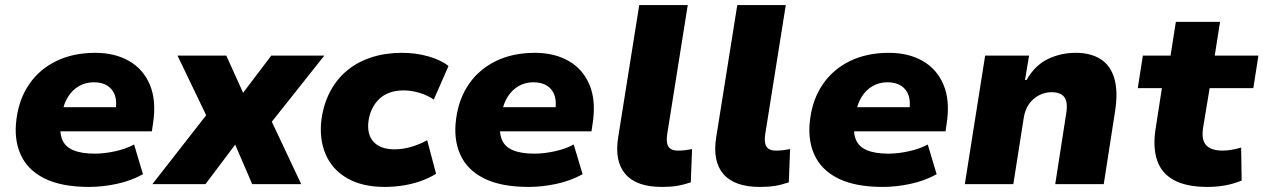

<svg xmlns="http://www.w3.org/2000/svg" viewBox="-20 -725 4975 756"><path d="M331 11Q222 11 155 -22.5Q88 -56 61 -117Q34 -178 45 -257Q55 -335 95 -393.5Q135 -452 201.5 -484.5Q268 -517 355 -517Q432 -517 488 -485Q544 -453 570 -391.5Q596 -330 583 -242L578 -208H190L205 -303H447L435 -288Q441 -325 432.5 -349.5Q424 -374 403 -387.5Q382 -401 349 -401Q317 -401 291 -386Q265 -371 248 -344Q231 -317 225 -281L220 -255Q213 -208 224 -178Q235 -148 267.5 -134Q300 -120 353 -120Q391 -120 434 -129.5Q477 -139 508 -156L543 -39Q496 -13 440 -1Q384 11 331 11Z M580 0 819 -306 826 -200 679 -506H871L938 -358H936L1048 -506H1257L1014 -200L1021 -308L1166 0H973L905 -158H908L789 0Z M1494 11Q1407 11 1347.5 -23Q1288 -57 1262 -118Q1236 -179 1246 -257Q1255 -318 1281 -366.5Q1307 -415 1348 -448.5Q1389 -482 1443.5 -499.5Q1498 -517 1563 -517Q1619 -517 1668.5 -502.5Q1718 -488 1746 -465L1688 -333Q1665 -349 1633 -359Q1601 -369 1569 -369Q1539 -369 1515 -360.5Q1491 -352 1474 -336Q1457 -320 1446 -298Q1435 -276 1431 -249Q1424 -196 1451 -166.5Q1478 -137 1534 -137Q1566 -137 1600 -147Q1634 -157 1662 -173L1697 -41Q1674 -26 1642 -14Q1610 -2 1572.5 4.5Q1535 11 1494 11Z M2062 11Q1953 11 1886 -22.5Q1819 -56 1792 -117Q1765 -178 1776 -257Q1786 -335 1826 -393.5Q1866 -452 1932.5 -484.5Q1999 -517 2086 -517Q2163 -517 2219 -485Q2275 -453 2301 -391.5Q2327 -330 2314 -242L2309 -208H1921L1936 -303H2178L2166 -288Q2172 -325 2163.5 -349.5Q2155 -374 2134 -387.5Q2113 -401 2080 -401Q2048 -401 2022 -386Q1996 -371 1979 -344Q1962 -317 1956 -281L1951 -255Q1944 -208 1955 -178Q1966 -148 1998.5 -134Q2031 -120 2084 -120Q2122 -120 2165 -129.5Q2208 -139 2239 -156L2274 -39Q2227 -13 2171 -1Q2115 11 2062 11Z M2586 11Q2486 11 2442.5 -39.5Q2399 -90 2414 -184L2497 -705H2688L2607 -196Q2604 -174 2607 -160Q2610 -146 2620.5 -139Q2631 -132 2649 -132Q2664 -132 2677 -133.5Q2690 -135 2705 -138L2700 -7Q2670 3 2645 7Q2620 11 2586 11Z M2972 11Q2872 11 2828.5 -39.5Q2785 -90 2800 -184L2883 -705H3074L2993 -196Q2990 -174 2993 -160Q2996 -146 3006.5 -139Q3017 -132 3035 -132Q3050 -132 3063 -133.5Q3076 -135 3091 -138L3086 -7Q3056 3 3031 7Q3006 11 2972 11Z M3456 11Q3347 11 3280 -22.5Q3213 -56 3186 -117Q3159 -178 3170 -257Q3180 -335 3220 -393.5Q3260 -452 3326.5 -484.5Q3393 -517 3480 -517Q3557 -517 3613 -485Q3669 -453 3695 -391.5Q3721 -330 3708 -242L3703 -208H3315L3330 -303H3572L3560 -288Q3566 -325 3557.5 -349.5Q3549 -374 3528 -387.5Q3507 -401 3474 -401Q3442 -401 3416 -386Q3390 -371 3373 -344Q3356 -317 3350 -281L3345 -255Q3338 -208 3349 -178Q3360 -148 3392.5 -134Q3425 -120 3478 -120Q3516 -120 3559 -129.5Q3602 -139 3633 -156L3668 -39Q3621 -13 3565 -1Q3509 11 3456 11Z M3779 0 3859 -506H4032L4016 -410H4022Q4055 -468 4106 -492.5Q4157 -517 4215 -517Q4275 -517 4314 -492Q4353 -467 4368 -415Q4383 -363 4370 -283L4326 0H4135L4178 -277Q4183 -307 4178.5 -325.5Q4174 -344 4159.5 -353Q4145 -362 4121 -362Q4094 -362 4070.5 -349.5Q4047 -337 4031.5 -315Q4016 -293 4011 -261L3970 0Z M4735 11Q4651 11 4602 -16Q4553 -43 4536 -94Q4519 -145 4530 -217L4555 -378H4460L4480 -506H4589L4610 -639H4784L4763 -506H4935L4915 -378H4743L4717 -221Q4710 -174 4729.5 -153Q4749 -132 4794 -132Q4812 -132 4831 -135.5Q4850 -139 4867 -144L4869 -14Q4837 -1 4804 5Q4771 11 4735 11Z"/></svg>

Font: Nunito Sans 7pt Black
Style: Italic
Weight: 900
Italic angle: -9°
Version: Version 3.101;gftools[0.9.27]